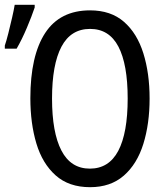

<svg xmlns="http://www.w3.org/2000/svg" viewBox="-33 -767 691 797"><path d="M588 -358Q588 -253 562 -169.5Q536 -86 481 -38Q426 10 341 10Q253 10 198 -39Q143 -88 118 -171.5Q93 -255 93 -359Q93 -536 154.5 -630Q216 -724 341 -724Q427 -724 481.5 -676.5Q536 -629 562 -546Q588 -463 588 -358ZM183 -358Q183 -217 222 -142Q261 -67 340 -67Q419 -67 458 -141Q497 -215 497 -358Q497 -500 458.5 -573.5Q420 -647 341 -647Q261 -647 222 -573Q183 -499 183 -358ZM-13 -565V-578Q-7 -595 1.5 -628.5Q10 -662 17.5 -695Q25 -728 28 -747H111V-736Q99 -700 78.5 -651.5Q58 -603 36 -565Z"/></svg>

Font: Avrile Sans Condensed
Style: Regular
Weight: 400
Width: 3
Designer: Monotype Design Team
Foundry: Monotype Imaging Inc.
Version: Version 2.001;September 10, 2019;FontCreator 11.5.0.2425 64-